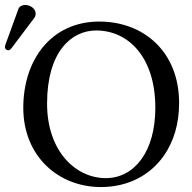

<svg xmlns="http://www.w3.org/2000/svg" viewBox="-35 -745 776 775"><path d="M688 -329C688 -536 545 -658 366 -658C172 -658 59 -504 59 -310C59 -113 202 10 372 10C483 10 571 -38 626 -116C666 -173 688 -245 688 -329ZM353 -622C485 -622 592 -512 592 -310C592 -131 506 -26 392 -26C270 -26 155 -135 155 -327C155 -537 254 -622 353 -622ZM67 -725C54 -725 43 -719 39 -708L-13 -565C-14 -562 -15 -558 -15 -555C-15 -548 -9 -542 -1 -542C3 -542 8 -546 11 -550L103 -672C107 -677 109 -685 109 -690C109 -710 87 -725 67 -725Z"/></svg>

Font: Libertinus Serif
Style: Regular
Weight: 400
Designer: Philipp H. Poll, Khaled Hosny
Foundry: Caleb Maclennan
Version: Version 7.050;RELEASE